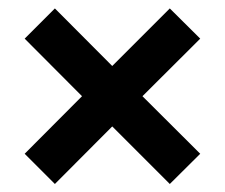

<svg xmlns="http://www.w3.org/2000/svg" viewBox="-20 -534 547 467"><path d="M113.5 -86.5 40 -160 179.5 -300 40 -440 113.5 -513.5 253 -373.5 393 -513.5 467 -440 326.5 -300 467 -160 393 -86.5 253 -226.5Z"/></svg>

Font: Urbanist SemiBold
Style: Regular
Weight: 600
Designer: Corey Hu
Foundry: Corey Hu
Version: Version 1.321; ttfautohint (v1.8.4.7-5d5b)